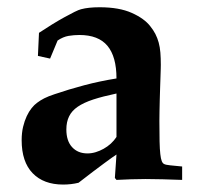

<svg xmlns="http://www.w3.org/2000/svg" viewBox="-20 -491 540 524"><path d="M477.1 -36.6V0Q448.7 -1 424.1 -1.7Q399.4 -2.4 377.4 -2.4Q356.9 -2.4 337.2 -1.7Q317.4 -1 297.9 0L293.5 -5.4L297.9 -69.3Q289.6 -64 263.7 -44.9Q237.8 -25.9 194.3 7.8Q174.3 12.7 152.3 12.7Q99.1 12.7 69.1 -18.3Q39.1 -49.3 39.1 -108.4Q39.1 -128.4 43 -144.8Q46.9 -161.1 53 -174.1Q59.1 -187 66.4 -196Q73.7 -205.1 81.1 -210.4Q89.4 -216.8 100.8 -222.7Q112.3 -228.5 128.9 -233.9Q167.5 -247.1 209.7 -258.3Q252 -269.5 297.9 -276.9Q297.9 -336.4 273.2 -366Q248.5 -395.5 196.8 -395.5Q182.1 -395.5 167.2 -393.1Q152.3 -390.6 137.2 -380.4L116.7 -331.1L83.5 -338.4L86.4 -401.4Q104 -413.1 121.8 -424.1Q139.6 -435.1 155.5 -443.8Q171.4 -452.6 183.3 -458.5Q195.3 -464.4 201.2 -465.8Q221.2 -471.2 252 -471.2Q305.2 -471.2 339.6 -455.8Q374 -440.4 390.1 -419.4Q398.4 -409.2 404.1 -398.2Q409.7 -387.2 413.1 -374.8Q416.5 -362.3 417.7 -347.4Q418.9 -332.5 418.9 -314Q418.9 -312.5 418.7 -303.5Q418.5 -294.4 418 -281Q417.5 -267.6 417 -251.2Q416.5 -234.9 416 -218.5Q415.5 -202.1 415.3 -186.8Q415 -171.4 415 -160.6Q415 -127 415.5 -105.2Q416 -83.5 417.5 -70.6Q418.9 -57.6 421.4 -51.5Q423.8 -45.4 427.7 -43.5Q432.1 -41 444.6 -39.8Q457 -38.6 477.1 -36.6ZM297.9 -235.8Q260.7 -228 234.6 -219.5Q208.5 -210.9 192.1 -199.7Q175.8 -188.5 168.5 -173.3Q161.1 -158.2 161.1 -137.7Q161.1 -106.4 176.8 -89.4Q192.4 -72.3 218.8 -72.3Q230 -72.3 241.2 -75.7Q252.4 -79.1 262.9 -85Q273.4 -90.8 282.5 -99.1Q291.5 -107.4 297.9 -117.2Z"/></svg>

Font: XB Kayhan
Style: Bold
Weight: 700
Designer: Behnam
Foundry: Irmug
Version: Version 7.300 2009